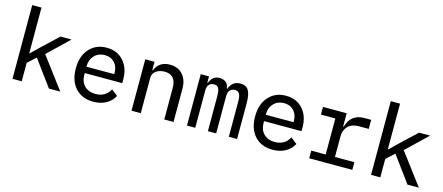

<svg xmlns="http://www.w3.org/2000/svg" viewBox="-50 -1295 4301 1862"><g transform="rotate(15 2100.0 -364.0)"><path d="M97 0V-740H190V-282H195L281 -366L441 -516H552L341 -314L577 0H463L272 -260L190 -185V0Z M910 12Q796 12 730 -60.5Q664 -133 664 -257Q664 -381 730 -454.5Q796 -528 903 -528Q1009 -528 1072.5 -457.5Q1136 -387 1136 -274V-235H760V-214Q760 -148 801 -107Q842 -66 911 -66Q1012 -66 1057 -151L1120 -102Q1094 -50 1039.5 -19Q985 12 910 12ZM904 -454Q841 -454 800.5 -412.5Q760 -371 760 -307V-299H1039V-310Q1039 -375 1002 -414.5Q965 -454 904 -454Z M1385 0H1292V-516H1385V-430H1389Q1430 -528 1537 -528Q1618 -528 1666 -476Q1714 -424 1714 -332V0H1621V-316Q1621 -449 1506 -449Q1456 -449 1420.5 -424.5Q1385 -400 1385 -354Z M1932 0H1849V-516H1932V-453H1937Q1966 -528 2035 -528Q2118 -528 2130 -446H2134Q2165 -528 2245 -528Q2304 -528 2328 -487Q2352 -446 2352 -360V0H2269V-347Q2269 -407 2255.5 -430.5Q2242 -454 2209 -454Q2179 -454 2160.5 -434Q2142 -414 2142 -377V0H2059V-347Q2059 -407 2045.5 -430.5Q2032 -454 2000 -454Q1969 -454 1950.5 -434Q1932 -414 1932 -377Z M2710 12Q2596 12 2530 -60.5Q2464 -133 2464 -257Q2464 -381 2530 -454.5Q2596 -528 2703 -528Q2809 -528 2872.5 -457.5Q2936 -387 2936 -274V-235H2560V-214Q2560 -148 2601 -107Q2642 -66 2711 -66Q2812 -66 2857 -151L2920 -102Q2894 -50 2839.5 -19Q2785 12 2710 12ZM2704 -454Q2641 -454 2600.5 -412.5Q2560 -371 2560 -307V-299H2839V-310Q2839 -375 2802 -414.5Q2765 -454 2704 -454Z M3076 0V-77H3221V-439H3076V-516H3314V-383H3320Q3357 -516 3492 -516H3560V-425H3460Q3391 -425 3352.5 -386Q3314 -347 3314 -287V-77H3509V0Z M3697 0V-740H3790V-282H3795L3881 -366L4041 -516H4152L3941 -314L4177 0H4063L3872 -260L3790 -185V0Z"/></g></svg>

Font: IBM Plex Mono Text
Style: Regular
Weight: 450
Designer: Mike Abbink, Paul van der Laan, Pieter van Rosmalen
Foundry: Bold Monday
Version: Version 2.000